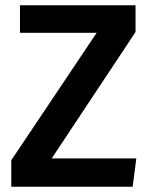

<svg xmlns="http://www.w3.org/2000/svg" viewBox="-20 -711 574 731"><path d="M496 -691V-589L177 -108H499L485 0H23V-101L348 -586H56V-691Z"/></svg>

Font: FiraGO Medium
Style: Regular
Weight: 500
Designer: bBox Type
Foundry: bBox Type GmbH
Version: Version 1.001;PS 001.001;hotconv 1.0.88;makeotf.lib2.5.64775